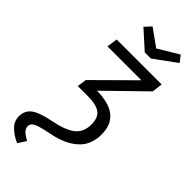

<svg xmlns="http://www.w3.org/2000/svg" viewBox="-350 -946 1198 1198"><g transform="rotate(45 248.5 -347.5)"><path d="M479 -618 230 -375Q444 -374 444 -203Q444 -110 384 -55.5Q324 -1 217 20Q161 31 132.5 40Q104 49 92.5 60Q81 71 81 87Q81 106 95.5 121.5Q110 137 144 155L109 209Q54 183 26 152.5Q-2 122 -2 85Q-2 31 36 3Q74 -25 166 -43Q261 -61 308 -96.5Q355 -132 355 -202Q355 -262 321 -286.5Q287 -311 213 -311H125L134 -373L380 -617H81L91 -688H488ZM473 -862 326 -755H272L153 -862L192 -904L305 -823L440 -904Z"/></g></svg>

Font: Fira Sans Book
Style: Italic
Weight: 350
Italic angle: -8°
Designer: bBox Type GmbH & Carrois Corporate GbR & Edenspiekermann AG
Foundry: bBox Type GmbH & Carrois Corporate GbR & Edenspiekermann AG
Version: Version 4.301